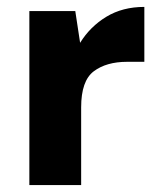

<svg xmlns="http://www.w3.org/2000/svg" viewBox="-20 -536 460 556"><path d="M65 0V-504H198L212 -412Q241 -459 288 -487.5Q335 -516 398 -516V-357H348Q288 -357 251.5 -329.5Q215 -302 215 -225V0Z"/></svg>

Font: DM Sans Black
Style: Regular
Weight: 900
Designer: Colophon Foundry, Jonny Pinhorn
Foundry: Colophon Foundry
Version: Version 4.004; ttfautohint (v1.8.4.7-5d5b)